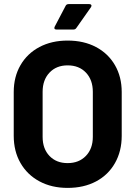

<svg xmlns="http://www.w3.org/2000/svg" viewBox="-20 -906 661 937"><path d="M47 -243V-457Q47 -531 80 -588Q113 -645 172.5 -676.5Q232 -708 310 -708Q389 -708 448.5 -676.5Q508 -645 541 -588Q574 -531 574 -457V-243Q574 -168 541 -110Q508 -52 448.5 -20.5Q389 11 310 11Q232 11 172.5 -21Q113 -53 80 -110.5Q47 -168 47 -243ZM433 -238V-458Q433 -516 399.5 -551.5Q366 -587 310 -587Q255 -587 221.5 -551.5Q188 -516 188 -458V-238Q188 -180 221.5 -145Q255 -110 310 -110Q365 -110 399 -145Q433 -180 433 -238ZM247 -776 300 -877Q304 -886 315 -886H416Q423 -886 425.5 -881.5Q428 -877 424 -871L353 -770Q348 -762 339 -762H255Q248 -762 246 -766Q244 -770 247 -776Z"/></svg>

Font: Amber EN
Style: Bold
Weight: 700
Designer: Jeremy Tribby
Foundry: Tribby Type
Version: Version 1.408 November 24, 2021